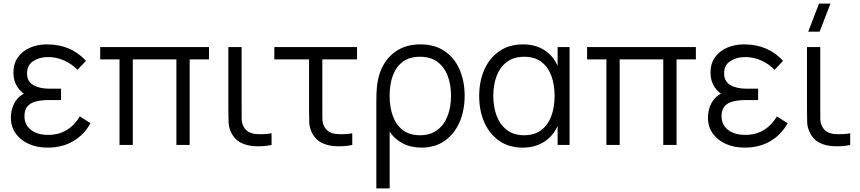

<svg xmlns="http://www.w3.org/2000/svg" viewBox="-20 -800 4750 1060"><path d="M242 15Q324 15 384.6 -20.8Q445.2 -56.5 479.7 -120L420.7 -157.3Q391.2 -107.7 347.2 -81.5Q303.3 -55.3 246.3 -55.3Q186.8 -55.3 150.9 -83Q115 -110.7 115 -158.7Q115 -191.7 130.2 -211.2Q145.5 -230.7 176.2 -239.2Q207 -247.7 253 -247.7H317V-310.3H253.7Q197.7 -310.3 163.5 -330.6Q129.3 -350.8 129.3 -394.3Q129.3 -440.7 163.7 -462.8Q198 -485 245.3 -485Q293.3 -485 336 -465.2Q378.7 -445.3 407.7 -414.3L454.7 -464Q414.5 -508.5 360.3 -531.8Q306.2 -555 240 -555Q188 -555 145.8 -536.7Q103.5 -518.3 78.8 -483.4Q54 -448.5 54 -399.3Q54 -353.3 76.2 -319.8Q98.5 -286.3 138.7 -264.3L143 -292Q107.7 -285.7 84.9 -264.1Q62.2 -242.5 51.1 -212.5Q40 -182.5 40 -151.3Q40 -100 66.8 -62.7Q93.7 -25.3 139.3 -5.2Q185 15 242 15Z M713.2 0H639.8V-472H533.2V-540H1133.8V-472H1027.2V0H953.8V-472H713.2Z M1363.3 4.7Q1330.5 -0.2 1303.3 -15.6Q1276.2 -31 1258.7 -63.3Q1243.2 -92.8 1241.9 -123.5Q1240.7 -154.2 1240.7 -195.7V-540H1314V-198.3Q1314 -164 1314.4 -142Q1314.8 -120 1325 -100.7Q1336 -81.2 1352.4 -72Q1368.8 -62.8 1390 -60.3Q1411.5 -58.5 1435.2 -59.4Q1458.8 -60.3 1479.3 -64.3V0Q1461.7 4.3 1440.8 6.2Q1420 8 1399.8 7.6Q1379.7 7.2 1363.3 4.7Z M1808.8 4.7Q1776 -0.2 1748.8 -15.6Q1721.7 -31 1704.2 -63.3Q1688.7 -92.8 1687.4 -123.5Q1686.2 -154.2 1686.2 -195.7V-472H1494.5V-540H1951.2V-472H1759.5V-198.3Q1759.5 -164 1759.9 -142Q1760.3 -120 1770.5 -100.7Q1781.5 -81.2 1797.9 -72Q1814.3 -62.8 1835.5 -60.3Q1857 -58.5 1880.7 -59.4Q1904.3 -60.3 1924.8 -64.3V0Q1907.2 4.3 1886.5 6.2Q1865.8 8 1845.5 7.6Q1825.2 7.2 1808.8 4.7Z M2131.3 240H2057.7V-237.3Q2057.7 -264.3 2058.5 -286.2Q2059.3 -308.2 2061.3 -324.7Q2068.3 -391.7 2098.3 -443.7Q2128.3 -495.7 2179.4 -525.3Q2230.5 -555 2301 -555Q2380.7 -555 2435.1 -517.6Q2489.5 -480.2 2517.4 -415.8Q2545.3 -351.5 2545.3 -271.3Q2545.3 -189.8 2516.9 -125Q2488.5 -60.2 2435.2 -22.6Q2381.8 15 2306.7 15Q2247.3 15 2201.8 -9.4Q2156.3 -33.8 2131.3 -73.3ZM2298.7 -53.3Q2355.3 -53.3 2393.4 -81.6Q2431.5 -109.8 2450.8 -159.1Q2470 -208.3 2470 -271Q2470 -333.7 2451.2 -382.3Q2432.3 -431 2394.4 -458.8Q2356.5 -486.7 2298.7 -486.7Q2241.3 -486.7 2204.2 -459.3Q2167 -432 2149 -383.3Q2131 -334.7 2131 -271.3Q2131 -207.8 2149.2 -158.6Q2167.3 -109.3 2204.5 -81.3Q2241.7 -53.3 2298.7 -53.3Z M2866.2 15Q2789.7 15 2735.9 -22.7Q2682.2 -60.3 2653.8 -124.8Q2625.5 -189.3 2625.5 -270Q2625.5 -350.8 2653.9 -415.2Q2682.3 -479.7 2736.5 -517.3Q2790.7 -555 2868.2 -555Q2946.8 -555 3000.2 -512.9Q3053.5 -470.8 3071.8 -397.3L3058.5 -371V-540H3124.5V0H3058.5V-170.7L3071.8 -144.3Q3053.5 -69.8 2998.8 -27.4Q2944.2 15 2866.2 15ZM2873.5 -53.3Q2930.3 -53.3 2967.8 -81.5Q3005.2 -109.7 3023.5 -158.8Q3041.8 -208 3041.8 -270.7Q3041.8 -334 3023.3 -382.8Q3004.8 -431.7 2967.6 -459.2Q2930.3 -486.7 2874.2 -486.7Q2817.5 -486.7 2779.5 -458.9Q2741.5 -431.2 2722.5 -382.3Q2703.5 -333.5 2703.5 -270.3Q2703.5 -209.2 2722.2 -160Q2741 -110.8 2778.8 -82.1Q2816.5 -53.3 2873.5 -53.3Z M3401.2 0H3327.8V-472H3221.2V-540H3821.8V-472H3715.2V0H3641.8V-472H3401.2Z M4090.5 15Q4172.5 15 4233.1 -20.8Q4293.7 -56.5 4328.2 -120L4269.2 -157.3Q4239.7 -107.7 4195.8 -81.5Q4151.8 -55.3 4094.8 -55.3Q4035.3 -55.3 3999.4 -83Q3963.5 -110.7 3963.5 -158.7Q3963.5 -191.7 3978.8 -211.2Q3994 -230.7 4024.8 -239.2Q4055.5 -247.7 4101.5 -247.7H4165.5V-310.3H4102.2Q4046.2 -310.3 4012 -330.6Q3977.8 -350.8 3977.8 -394.3Q3977.8 -440.7 4012.2 -462.8Q4046.5 -485 4093.8 -485Q4141.8 -485 4184.5 -465.2Q4227.2 -445.3 4256.2 -414.3L4303.2 -464Q4263 -508.5 4208.8 -531.8Q4154.7 -555 4088.5 -555Q4036.5 -555 3994.2 -536.7Q3952 -518.3 3927.2 -483.4Q3902.5 -448.5 3902.5 -399.3Q3902.5 -353.3 3924.8 -319.8Q3947 -286.3 3987.2 -264.3L3991.5 -292Q3956.2 -285.7 3933.4 -264.1Q3910.7 -242.5 3899.6 -212.5Q3888.5 -182.5 3888.5 -151.3Q3888.5 -100 3915.3 -62.7Q3942.2 -25.3 3987.8 -5.2Q4033.5 15 4090.5 15Z M4557.8 4.7Q4525 -0.2 4497.8 -15.6Q4470.7 -31 4453.2 -63.3Q4437.7 -92.8 4436.4 -123.5Q4435.2 -154.2 4435.2 -195.7V-540H4508.5V-198.3Q4508.5 -164 4508.9 -142Q4509.3 -120 4519.5 -100.7Q4530.5 -81.2 4546.9 -72Q4563.3 -62.8 4584.5 -60.3Q4606 -58.5 4629.7 -59.4Q4653.3 -60.3 4673.8 -64.3V0Q4656.2 4.3 4635.3 6.2Q4614.5 8 4594.3 7.6Q4574.2 7.2 4557.8 4.7ZM4442 -625H4505L4564.7 -780H4501.7Z"/></svg>

Font: Manrope Variable Light
Style: Regular
Weight: 200
Designer: Mikhail Sharanda
Foundry: Mikhail Sharanda
Version: Version 4.505